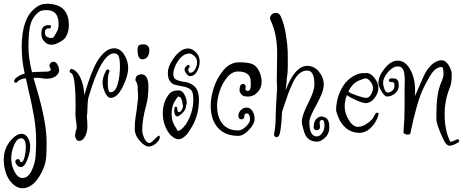

<svg xmlns="http://www.w3.org/2000/svg" viewBox="-33 -716 2474 1026"><path d="M105 71Q105 23 80 23Q58 23 42.5 58.5Q27 94 27 130.5Q27 167 44.5 201Q62 235 87 235Q88 235 88 235Q117 235 136 196Q155 157 157.5 114.5Q160 72 160 41Q160 10 157.5 -24Q155 -58 148 -97.5Q141 -137 136 -160Q130 -190 105 -298Q70 -293 59 -278Q56 -273 51 -274Q38 -277 44 -289Q58 -311 99 -323Q83 -393 83 -465Q83 -620 158 -675Q183 -696 216 -696Q334 -696 335 -582Q335 -546 319 -519Q312 -506 287 -491.5Q262 -477 241 -477Q220 -477 204 -494Q188 -511 188 -536Q187 -582 228 -582Q237 -582 239 -577.5Q241 -573 238.5 -568.5Q236 -564 227 -564Q207 -566 207 -540Q208 -513 244 -513Q252 -513 260.5 -528Q269 -543 274.5 -553.5Q280 -564 280 -589Q280 -662 216 -662Q186 -662 176 -653Q135 -622 126 -568Q119 -526 119 -466Q119 -406 138 -330Q151 -332 176 -332L212 -333Q227 -333 234.5 -337.5Q242 -342 235 -353Q228 -364 234 -374.5Q240 -385 251 -386Q262 -387 271 -376Q283 -356 283 -342Q283 -328 274 -318Q256 -295 212 -295L176 -300H146Q151 -282 164 -238Q216 -62 216 43Q216 97 214 122Q210 177 173 233Q136 289 87 290Q59 290 34.5 266.5Q10 243 -1.5 207.5Q-13 172 -13 138Q-13 72 32 26Q58 -1 81 -1Q110 -1 123 35Q128 49 128 59Q128 69 128 73Q128 98 113 137.5Q98 177 78 177Q60 177 50 153Q47 146 51.5 140Q56 134 63 134Q72 134 75 147L78 151Q92 150 98.5 122.5Q105 95 105 71Z M370 -109 371 -141Q371 -317 347 -326Q339 -328 339 -334.5Q339 -341 343 -345Q347 -349 353 -347Q371 -341 387 -318Q413 -278 418 -208Q450 -323 484 -384Q528 -458 578 -458Q610 -457 631 -423.5Q652 -390 652 -351Q652 -312 623 -252.5Q594 -193 558 -193Q542 -193 528.5 -221.5Q515 -250 515 -276.5Q515 -303 534 -339Q537 -345 542.5 -345Q548 -345 551 -340.5Q554 -336 548.5 -325Q543 -314 543 -268.5Q543 -223 557 -223Q584 -223 596 -267Q608 -311 608 -359.5Q608 -408 598 -421Q590 -431 577 -431Q509 -431 440 -196Q435 -177 434.5 -142.5Q434 -108 431 -92Q434 -67 434 -40Q434 -13 424 8Q411 37 390 37Q380 37 374 27.5Q368 18 368 8L372 -17Q380 -29 375 -57Q370 -89 370 -109Z M765 -446Q765 -426 755 -412.5Q745 -399 728 -399Q702 -399 702 -449Q702 -467 708.5 -473Q715 -479 733 -479Q765 -479 765 -446ZM821 18Q821 32 801.5 49.5Q782 67 761.5 67Q741 67 714 37Q687 7 687 -29Q687 -65 692 -93.5Q697 -122 699.5 -147Q702 -172 704 -184Q706 -196 704.5 -211.5Q703 -227 703 -232Q703 -237 703 -249.5Q703 -262 697 -276Q687 -286 693 -301.5Q699 -317 715 -317Q716 -317 716 -318V-319Q719 -319 722 -319Q760 -319 760 -252Q760 -198 749 -156Q727 -79 727 -22Q727 0 738.5 24Q750 48 767 48Q774 48 792.5 28.5Q811 9 816 9Q821 9 821 17Z M898 -120 899 -138Q899 -143 903 -145Q907 -147 910.5 -145Q914 -143 914 -138Q914 -116 924 -117Q936 -119 943 -139Q945 -145 945 -150L942 -164Q942 -176 936 -188Q930 -200 920 -200Q915 -200 907 -184Q884 -153 884 -108Q884 -63 909 -31Q910 -30 911 -26Q913 -17 918 -17Q934 -17 959 -50Q1000 -112 1000 -184Q1000 -215 992.5 -229Q985 -243 958 -251Q951 -253 927 -257.5Q903 -262 893.5 -266Q884 -270 874 -284Q864 -298 864 -329Q864 -360 893 -402Q931 -457 973 -457Q993 -457 1013.5 -437Q1034 -417 1034 -387.5Q1034 -358 1019.5 -333.5Q1005 -309 983 -309Q973 -309 963.5 -321.5Q954 -334 953.5 -341.5Q953 -349 954.5 -352.5Q956 -356 960.5 -360Q965 -364 967.5 -367Q970 -370 974.5 -369Q979 -368 980.5 -364.5Q982 -361 979 -357L981 -358Q973 -350 973 -344.5Q973 -339 976 -333Q979 -327 983 -327Q999 -327 1009.5 -345.5Q1020 -364 1020 -384Q1020 -404 1005 -417Q990 -430 981 -430Q945 -430 919 -391Q893 -352 893 -321Q893 -297 911 -289Q925 -283 943 -280Q961 -277 967 -276Q1002 -265 1016 -243Q1030 -221 1030 -184Q1030 -97 988 -31Q969 -1 965 3Q940 28 923.5 28Q907 28 892.5 17.5Q878 7 871 -3Q837 -50 837 -110Q837 -170 869 -211Q884 -233 920 -233Q921 -233 922 -233Q941 -233 953 -210Q965 -187 965 -164L961 -150Q961 -130 942 -112Q923 -94 914 -94Q901 -94 898 -120Z M1290 -230Q1307 -230 1307 -260V-279Q1307 -334 1239 -334Q1206 -334 1179.5 -301Q1153 -268 1140 -226.5Q1127 -185 1127 -151Q1127 -90 1156 -54.5Q1185 -19 1240 -19Q1260 -19 1281.5 -40Q1303 -61 1303 -76Q1303 -110 1285 -110Q1273 -110 1273 -97Q1273 -84 1264.5 -80Q1256 -76 1248 -81Q1240 -86 1241 -100.5Q1242 -115 1254.5 -128Q1267 -141 1285.5 -141Q1304 -141 1316 -122.5Q1328 -104 1327.5 -78.5Q1327 -53 1297 -21.5Q1267 10 1240 10Q1170 10 1131.5 -33Q1093 -76 1093 -152Q1093 -196 1110 -248.5Q1127 -301 1162 -342Q1197 -383 1244.5 -383Q1292 -383 1314.5 -374Q1337 -365 1351 -337Q1365 -309 1365 -277.5Q1365 -246 1343.5 -223Q1322 -200 1293 -200Q1291 -200 1290 -200Q1266 -200 1256.5 -212Q1247 -224 1247 -234.5Q1247 -245 1250 -255Q1253 -265 1261.5 -267Q1270 -269 1276 -263Q1282 -257 1279 -244.5Q1276 -232 1290 -230Z M1675 -60 1677 -37Q1677 -27 1668.5 -22.5Q1660 -18 1651.5 -22Q1643 -26 1643 -36Q1643 -71 1664 -86Q1675 -94 1687 -94L1706 -88Q1727 -76 1727 -37Q1727 2 1698 25Q1678 41 1663 41Q1607 41 1592 -12Q1580 -50 1580 -65Q1580 -99 1613.5 -164Q1647 -229 1647 -265Q1647 -339 1609 -339Q1565 -339 1536 -282Q1515 -240 1499 -192L1474 -118Q1473 -111 1473 -96Q1473 -81 1468 -37.5Q1463 6 1455 12.5Q1447 19 1440 16Q1433 13 1431 3Q1440 -42 1440 -85Q1440 -128 1447 -233Q1449 -236 1447.5 -255.5Q1446 -275 1446 -280L1448 -432Q1448 -534 1414 -605Q1410 -613 1410 -620.5Q1410 -628 1418 -637.5Q1426 -647 1441 -647Q1459 -647 1467 -629Q1486 -588 1495 -529.5Q1504 -471 1504.5 -442Q1505 -413 1505 -370.5Q1505 -328 1501.5 -310Q1498 -292 1499 -281L1493 -233Q1543 -364 1609 -364Q1646 -364 1671.5 -333Q1697 -302 1697 -264Q1697 -226 1658.5 -157Q1620 -88 1620 -65Q1620 13 1660 13Q1679 13 1693 -12Q1701 -27 1701 -42.5Q1701 -58 1698 -67Q1695 -76 1687 -75Q1675 -73 1675 -60Z M1920 -165Q1906 -165 1870.5 -180.5Q1835 -196 1821 -208Q1790 -130 1838 -64Q1857 -38 1880 -38Q1903 -38 1931 -57.5Q1959 -77 1966.5 -96Q1974 -115 1984 -114Q1990 -113 1990 -107Q1990 -101 1986 -91Q1973 -56 1946.5 -31Q1920 -6 1888 -6Q1839 -7 1807 -40Q1776 -72 1763 -125Q1763 -191 1795.5 -248Q1828 -305 1888 -323Q1902 -326 1925 -326Q1948 -326 1968.5 -299.5Q1989 -273 1989 -246.5Q1989 -220 1969.5 -193Q1950 -166 1920 -165ZM1897 -290Q1852 -277 1829 -227Q1830 -227 1834.5 -222.5Q1839 -218 1874 -205.5Q1909 -193 1924 -193Q1939 -193 1949.5 -211Q1960 -229 1960 -246Q1960 -263 1946.5 -280Q1933 -297 1922 -297Q1911 -297 1897 -290Z M2129 -242 2130 -286Q2130 -338 2115 -353Q2107 -361 2093 -361Q2066 -361 2040 -330.5Q2014 -300 2014 -272Q2014 -260 2021 -240.5Q2028 -221 2040.5 -221.5Q2053 -222 2064 -232.5Q2075 -243 2075 -256.5Q2075 -270 2071.5 -274Q2068 -278 2058.5 -277.5Q2049 -277 2046.5 -281.5Q2044 -286 2046 -291Q2048 -296 2054 -296V-297Q2057 -297 2069.5 -297Q2082 -297 2090 -289.5Q2098 -282 2098 -258.5Q2098 -235 2080 -218.5Q2062 -202 2037 -200Q2022 -200 2005.5 -228.5Q1989 -257 1989 -273Q1990 -311 2023.5 -351.5Q2057 -392 2090.5 -392Q2124 -392 2146 -364Q2182 -319 2185 -243V-203Q2235 -321 2244 -334Q2284 -394 2327 -394Q2348 -394 2364.5 -367.5Q2381 -341 2381 -320Q2381 -274 2372 -251Q2343 -181 2343 -107Q2343 -19 2373 41Q2385 41 2398.5 33.5Q2412 26 2416.5 29Q2421 32 2421 37Q2421 42 2416 45Q2388 62 2370 62.5Q2352 63 2337 30Q2335 25 2328 10.5Q2321 -4 2317.5 -13.5Q2314 -23 2309 -36Q2299 -64 2299 -82Q2299 -100 2299 -109Q2299 -215 2323 -271Q2338 -306 2337 -320Q2337 -358 2327 -358Q2293 -358 2265 -310Q2244 -275 2226 -237Q2193 -164 2160 -4Q2159 2 2149.5 3Q2140 4 2131.5 0Q2123 -4 2123 -10Q2129 -75 2129 -143.5Q2129 -212 2129 -242Z"/></svg>

Font: Ruge Boogie
Style: Regular
Weight: 400
Version: Version 1.003